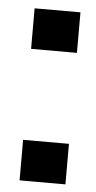

<svg xmlns="http://www.w3.org/2000/svg" viewBox="-44 -558 294 587"><g transform="rotate(5 102.5 -264.0)"><path d="M38.6 -403.6V-528H179.3V-403.6ZM38.6 0V-124.4H179.3V0Z"/></g></svg>

Font: Hanuman
Style: Regular
Weight: 400
Designer: Danh Hong
Foundry: Danh Hong
Version: Version 9.000